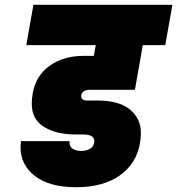

<svg xmlns="http://www.w3.org/2000/svg" viewBox="-20 -760 742 804"><path d="M355 -384Q341 -384 331.5 -378Q322 -372 320 -362Q320 -359 320 -357Q320 -339 346 -339H390Q478 -339 524 -301.5Q570 -264 570 -203Q570 -183 566 -160Q551 -74 481 -25Q411 24 299 24Q188 24 127 -22.5Q66 -69 66 -143Q66 -156 68 -169H271Q271 -166 271 -164Q271 -145 285.5 -136.5Q300 -128 320 -128Q341 -128 356 -136.5Q371 -145 374 -162Q375 -166 375 -169Q375 -197 327 -197H295Q216 -197 164.5 -228.5Q113 -260 113 -325Q113 -345 117 -369Q130 -444 188.5 -485Q247 -526 329 -526H373L381 -571H90L120 -740H702L672 -571H578L545 -384Z"/></svg>

Font: Fz Poppins Black
Style: Italic
Weight: 900
Italic angle: -10°
Designer: Ninad Kale (Devanagari), Jonny Pinhorn (Latin)
Foundry: Indian Type Foundry
Version: Vit hóa bi Vntype.Com & FontZin.Com